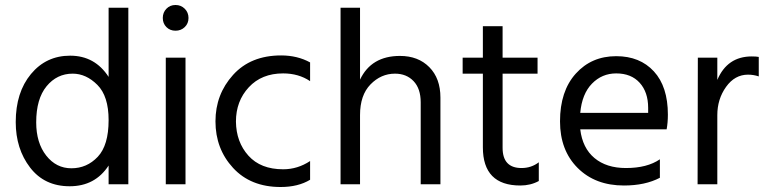

<svg xmlns="http://www.w3.org/2000/svg" viewBox="-20 -738 3068 769"><path d="M266 -64Q328 -64 371.5 -110Q415 -156 415 -257Q415 -353 370 -398Q325 -443 271 -443Q208 -443 166.5 -392.5Q125 -342 125 -248Q125 -166 165 -115Q205 -64 266 -64ZM415 -707H494V0H415V-75Q361 8 259 8Q158 8 100.5 -67Q43 -142 43 -249Q43 -368 104 -441.5Q165 -515 261 -515Q360 -515 415 -430Z M644 0V-507H723V0ZM646.5 -629.5Q632 -644 632 -666Q632 -688 646.5 -703Q661 -718 683 -718Q705 -718 720 -703Q735 -688 735 -666Q735 -644 720 -629.5Q705 -615 683 -615Q661 -615 646.5 -629.5Z M925 -251Q926 -169 975 -114.5Q1024 -60 1114 -60Q1172 -60 1222 -93V-18Q1174 11 1104 11Q984 11 913.5 -65.5Q843 -142 843 -252Q843 -360 913.5 -438Q984 -516 1106 -516Q1171 -516 1222 -488V-413Q1176 -444 1114 -444Q1028 -444 976.5 -388.5Q925 -333 925 -251Z M1422 -707V-419Q1467 -514 1582 -514Q1655 -514 1699.5 -469Q1744 -424 1744 -347V0H1665V-328Q1665 -383 1636.5 -413Q1608 -443 1562 -443Q1506 -443 1464 -400Q1422 -357 1422 -277V0H1344V-707Z M1993 -443V-146Q1993 -65 2069 -65Q2108 -65 2138 -88V-13Q2105 5 2064 5Q1914 5 1914 -148V-443H1833V-507H1914V-633H1993V-507H2133V-443Z M2576 -286V-306Q2576 -369 2542 -406.5Q2508 -444 2448 -444Q2391 -444 2351 -403Q2311 -362 2304 -286ZM2623 -100V-26Q2564 5 2479 5Q2364 5 2293.5 -65.5Q2223 -136 2223 -252Q2223 -373 2286 -443Q2349 -513 2448 -513Q2543 -513 2599 -452Q2655 -391 2655 -279Q2655 -247 2650 -220H2304Q2313 -145 2361 -105Q2409 -65 2487 -65Q2572 -65 2623 -100Z M2853 -507V-418Q2893 -512 2991 -512Q3009 -512 3019 -510V-432Q2998 -439 2976 -439Q2923 -439 2888 -390Q2853 -341 2853 -277V0H2774L2775 -507Z"/></svg>

Font: Hind Regular
Style: Regular
Weight: 400
Designer: Manushi Parikh, Satya Rajpurohit
Foundry: Indian Type Foundry
Version: Version 1.201;PS 1.0;hotconv 1.0.78;makeotf.lib2.5.61930; tt